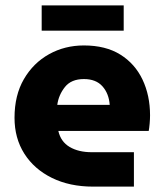

<svg xmlns="http://www.w3.org/2000/svg" viewBox="-20 -694 603 714"><path d="M326 0Q239 0 173 -32.5Q107 -65 70.5 -122.5Q34 -180 34 -256Q34 -340 69 -400Q104 -460 162.5 -492.5Q221 -525 292 -525Q373 -525 427.5 -491Q482 -457 510 -398Q538 -339 538 -265Q538 -251 536.5 -234Q535 -217 533 -207H197Q206 -167 239 -147.5Q272 -128 321 -128H478V0ZM193 -304H388Q385 -346 361 -373Q337 -400 292 -400Q245 -400 221.5 -370.5Q198 -341 193 -304ZM135 -580V-674H440V-580Z"/></svg>

Font: MuseoModerno
Style: Bold
Weight: 700
Designer: Pablo Cosgaya, Héctor Gatti, Marcela Romero, and the Authors of The MuseoModerno Project.
Foundry: Omnibus-Type Team
Version: Version 1.001